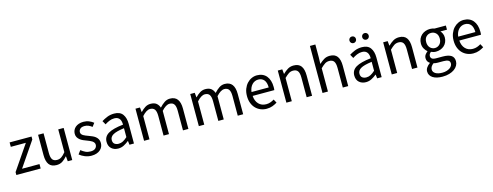

<svg xmlns="http://www.w3.org/2000/svg" viewBox="-24 -1648 7211 2807"><g transform="rotate(-15 3582.0 -244.0)"><path d="M31 0V-44L287 -419H59V-486H391V-442L135 -67H399V0Z M639 12Q561 12 525.5 -36Q490 -84 490 -178V-486H573V-189Q573 -120 594.5 -89.5Q616 -59 664 -59Q702 -59 731 -78.5Q760 -98 795 -141V-486H877V0H809L802 -76H799Q765 -36 727.5 -12Q690 12 639 12Z M1168 12Q1116 12 1069 -7Q1022 -26 987 -55L1028 -110Q1060 -84 1093.5 -68Q1127 -52 1171 -52Q1219 -52 1243 -74Q1267 -96 1267 -128Q1267 -147 1257 -161Q1247 -175 1231.5 -185.5Q1216 -196 1196 -204Q1176 -212 1156 -220Q1130 -229 1104 -240.5Q1078 -252 1057.5 -268.5Q1037 -285 1024 -307Q1011 -329 1011 -360Q1011 -389 1022.5 -414.5Q1034 -440 1055.5 -458.5Q1077 -477 1108 -487.5Q1139 -498 1178 -498Q1224 -498 1262.5 -482Q1301 -466 1329 -443L1290 -391Q1265 -410 1238 -422Q1211 -434 1179 -434Q1133 -434 1111.5 -413Q1090 -392 1090 -364Q1090 -347 1099 -334.5Q1108 -322 1123 -312.5Q1138 -303 1157.5 -295.5Q1177 -288 1198 -280Q1224 -270 1250.5 -259Q1277 -248 1298 -231.5Q1319 -215 1332.5 -191Q1346 -167 1346 -133Q1346 -103 1334.5 -77Q1323 -51 1300.5 -31Q1278 -11 1244.5 0.5Q1211 12 1168 12Z M1572 12Q1511 12 1470.5 -24Q1430 -60 1430 -126Q1430 -206 1501 -248.5Q1572 -291 1728 -308Q1728 -331 1723.5 -353Q1719 -375 1708 -392Q1697 -409 1677.5 -419.5Q1658 -430 1628 -430Q1586 -430 1549 -414Q1512 -398 1483 -378L1451 -435Q1485 -457 1534 -477.5Q1583 -498 1642 -498Q1731 -498 1771 -443.5Q1811 -389 1811 -298V0H1743L1736 -58H1733Q1698 -29 1658 -8.5Q1618 12 1572 12ZM1596 -54Q1631 -54 1662 -70.5Q1693 -87 1728 -119V-254Q1667 -246 1625.5 -235Q1584 -224 1558.5 -209Q1533 -194 1521.5 -174.5Q1510 -155 1510 -132Q1510 -90 1535 -72Q1560 -54 1596 -54Z M1964 0V-486H2032L2039 -416H2042Q2074 -451 2111.5 -474.5Q2149 -498 2193 -498Q2249 -498 2280.5 -473.5Q2312 -449 2327 -405Q2365 -447 2403.5 -472.5Q2442 -498 2487 -498Q2562 -498 2598.5 -450Q2635 -402 2635 -308V0H2553V-297Q2553 -366 2531 -396.5Q2509 -427 2463 -427Q2408 -427 2341 -352V0H2259V-297Q2259 -366 2237 -396.5Q2215 -427 2168 -427Q2113 -427 2046 -352V0Z M2793 0V-486H2861L2868 -416H2871Q2903 -451 2940.5 -474.5Q2978 -498 3022 -498Q3078 -498 3109.5 -473.5Q3141 -449 3156 -405Q3194 -447 3232.5 -472.5Q3271 -498 3316 -498Q3391 -498 3427.5 -450Q3464 -402 3464 -308V0H3382V-297Q3382 -366 3360 -396.5Q3338 -427 3292 -427Q3237 -427 3170 -352V0H3088V-297Q3088 -366 3066 -396.5Q3044 -427 2997 -427Q2942 -427 2875 -352V0Z M3819 12Q3770 12 3727.5 -5.5Q3685 -23 3653.5 -55.5Q3622 -88 3604 -135Q3586 -182 3586 -242Q3586 -302 3604.5 -349.5Q3623 -397 3653.5 -430Q3684 -463 3723 -480.5Q3762 -498 3804 -498Q3850 -498 3886.5 -482Q3923 -466 3947.5 -436Q3972 -406 3985 -364Q3998 -322 3998 -270Q3998 -257 3997.5 -244.5Q3997 -232 3995 -223H3667Q3672 -145 3715.5 -99.5Q3759 -54 3829 -54Q3864 -54 3893.5 -64.5Q3923 -75 3950 -92L3979 -38Q3947 -18 3908 -3Q3869 12 3819 12ZM3666 -282H3926Q3926 -356 3894.5 -394.5Q3863 -433 3806 -433Q3780 -433 3756.5 -423Q3733 -413 3714 -393.5Q3695 -374 3682.5 -346Q3670 -318 3666 -282Z M4118 0V-486H4186L4193 -416H4196Q4231 -451 4269.5 -474.5Q4308 -498 4359 -498Q4436 -498 4471.5 -450Q4507 -402 4507 -308V0H4425V-297Q4425 -366 4403 -396.5Q4381 -427 4333 -427Q4295 -427 4266 -408Q4237 -389 4200 -352V0Z M4665 0V-712H4747V-518L4744 -418Q4779 -451 4817 -474.5Q4855 -498 4906 -498Q4983 -498 5018.5 -450Q5054 -402 5054 -308V0H4972V-297Q4972 -366 4950 -396.5Q4928 -427 4880 -427Q4842 -427 4813 -408Q4784 -389 4747 -352V0Z M5321 12Q5260 12 5219.5 -24Q5179 -60 5179 -126Q5179 -206 5250 -248.5Q5321 -291 5477 -308Q5477 -331 5472.5 -353Q5468 -375 5457 -392Q5446 -409 5426.5 -419.5Q5407 -430 5377 -430Q5335 -430 5298 -414Q5261 -398 5232 -378L5200 -435Q5234 -457 5283 -477.5Q5332 -498 5391 -498Q5480 -498 5520 -443.5Q5560 -389 5560 -298V0H5492L5485 -58H5482Q5447 -29 5407 -8.5Q5367 12 5321 12ZM5345 -54Q5380 -54 5411 -70.5Q5442 -87 5477 -119V-254Q5416 -246 5374.5 -235Q5333 -224 5307.5 -209Q5282 -194 5270.5 -174.5Q5259 -155 5259 -132Q5259 -90 5284 -72Q5309 -54 5345 -54ZM5293 -587Q5271 -587 5257 -601.5Q5243 -616 5243 -637Q5243 -658 5257 -672.5Q5271 -687 5293 -687Q5314 -687 5328 -672.5Q5342 -658 5342 -637Q5342 -616 5328 -601.5Q5314 -587 5293 -587ZM5485 -587Q5464 -587 5450 -601.5Q5436 -616 5436 -637Q5436 -658 5450 -672.5Q5464 -687 5485 -687Q5507 -687 5521 -672.5Q5535 -658 5535 -637Q5535 -616 5521 -601.5Q5507 -587 5485 -587Z M5713 0V-486H5781L5788 -416H5791Q5826 -451 5864.5 -474.5Q5903 -498 5954 -498Q6031 -498 6066.5 -450Q6102 -402 6102 -308V0H6020V-297Q6020 -366 5998 -396.5Q5976 -427 5928 -427Q5890 -427 5861 -408Q5832 -389 5795 -352V0Z M6424 224Q6379 224 6342 215.5Q6305 207 6278.5 190Q6252 173 6237.5 149Q6223 125 6223 93Q6223 62 6242 34Q6261 6 6294 -17V-21Q6276 -32 6263.5 -51.5Q6251 -71 6251 -100Q6251 -131 6268 -154Q6285 -177 6304 -190V-194Q6280 -214 6260.5 -247.5Q6241 -281 6241 -325Q6241 -365 6255.5 -397Q6270 -429 6295 -451.5Q6320 -474 6353.5 -486Q6387 -498 6424 -498Q6444 -498 6461.5 -494.5Q6479 -491 6493 -486H6662V-423H6562Q6579 -406 6590.5 -380Q6602 -354 6602 -323Q6602 -284 6588 -252.5Q6574 -221 6550 -199.5Q6526 -178 6493.5 -166Q6461 -154 6424 -154Q6406 -154 6387 -158.5Q6368 -163 6351 -171Q6338 -160 6329 -146.5Q6320 -133 6320 -113Q6320 -90 6338 -75Q6356 -60 6406 -60H6500Q6585 -60 6627.5 -32.5Q6670 -5 6670 56Q6670 90 6653 120.5Q6636 151 6604 174Q6572 197 6526.5 210.5Q6481 224 6424 224ZM6424 -209Q6445 -209 6463.5 -217Q6482 -225 6496.5 -240Q6511 -255 6519 -276.5Q6527 -298 6527 -325Q6527 -379 6497 -408.5Q6467 -438 6424 -438Q6381 -438 6351 -408.5Q6321 -379 6321 -325Q6321 -298 6329 -276.5Q6337 -255 6351.5 -240Q6366 -225 6384.5 -217Q6403 -209 6424 -209ZM6436 167Q6471 167 6499.5 158.5Q6528 150 6548 136.5Q6568 123 6579 105Q6590 87 6590 68Q6590 34 6565 21Q6540 8 6492 8H6408Q6394 8 6377.5 6.5Q6361 5 6345 0Q6319 19 6307 40Q6295 61 6295 82Q6295 121 6332.5 144Q6370 167 6436 167Z M6947 12Q6898 12 6855.5 -5.5Q6813 -23 6781.5 -55.5Q6750 -88 6732 -135Q6714 -182 6714 -242Q6714 -302 6732.5 -349.5Q6751 -397 6781.5 -430Q6812 -463 6851 -480.5Q6890 -498 6932 -498Q6978 -498 7014.5 -482Q7051 -466 7075.5 -436Q7100 -406 7113 -364Q7126 -322 7126 -270Q7126 -257 7125.5 -244.5Q7125 -232 7123 -223H6795Q6800 -145 6843.5 -99.5Q6887 -54 6957 -54Q6992 -54 7021.5 -64.5Q7051 -75 7078 -92L7107 -38Q7075 -18 7036 -3Q6997 12 6947 12ZM6794 -282H7054Q7054 -356 7022.5 -394.5Q6991 -433 6934 -433Q6908 -433 6884.5 -423Q6861 -413 6842 -393.5Q6823 -374 6810.5 -346Q6798 -318 6794 -282Z"/></g></svg>

Font: Processing Sans Pro
Style: Regular
Weight: 400
Designer: Paul D. Hunt
Foundry: Adobe Systems Incorporated
Version: Version 2.020;PS 2.000;hotconv 1.0.86;makeotf.lib2.5.63406